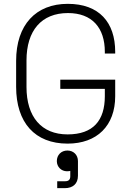

<svg xmlns="http://www.w3.org/2000/svg" viewBox="-20 -734 684 1000"><path d="M64 -282C64 -95 162 14 332 14C485 14 580 -79 580 -233V-319H294V-271H526V-233C526 -107 466 -34 332 -34C196 -34 118 -125 118 -281V-419C118 -575 196 -666 334 -666C459 -666 526 -590 526 -464V-455H580V-464C580 -618 496 -714 333 -714C167 -714 64 -605 64 -417ZM276 105C276 135 299 158 329 158C338 158 343 157 346 156V184C346 202 337 210 319 210H278V246H317C359 246 386 224 386 181V105C386 73 363 50 331 50C299 50 276 73 276 105Z"/></svg>

Font: Space Text Light
Style: Regular
Weight: 300
Designer: Florian Karsten (Space Text), Colophon Foundry (Space Mono)
Foundry: Florian Karsten
Version: Version 1.003;PS 001.003;hotconv 1.0.88;makeotf.lib2.5.64775